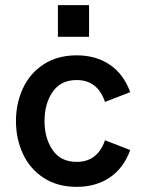

<svg xmlns="http://www.w3.org/2000/svg" viewBox="-20 -717 561 746"><path d="M42 -247Q42 -315 69 -373.5Q96 -432 149.5 -467Q203 -502 278 -502Q352 -502 406 -466Q460 -430 486 -359L388 -321Q359 -406 278 -406Q216 -406 184.5 -360Q153 -314 153 -247Q153 -180 184.5 -134Q216 -88 278 -88Q359 -88 388 -172L486 -134Q460 -63 406 -27Q352 9 278 9Q203 9 149.5 -26Q96 -61 69 -119.5Q42 -178 42 -247ZM205 -697H326V-574H205Z"/></svg>

Font: Hanken Grotesk SemiBold
Style: Regular
Weight: 600
Designer: Alfredo Marco Pradil
Foundry: Hanken Design Co.
Version: Version 3.014